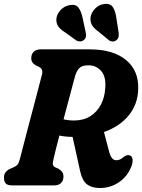

<svg xmlns="http://www.w3.org/2000/svg" viewBox="-20 -954 731 988"><path d="M656.5 -98.5Q636.5 -46.5 592.5 -16.5Q548.5 13.5 494.5 13.5Q453 13.5 428.2 -5.2Q403.5 -24 393 -70.5L353.5 -249.5Q316.5 -250 285.5 -256.5Q275.5 -217 267.2 -185Q259 -153 255 -134Q249.5 -110.5 253 -103.8Q256.5 -97 264 -93L280.5 -86Q292.5 -79 299.5 -69.5Q306.5 -60 306.5 -45.5Q306.5 -25 294.2 -12.5Q282 0 258.5 0H42.5Q17 0 8.5 -11.2Q0 -22.5 0.5 -39.5Q0 -57 9.5 -68.5Q19 -80 32.5 -85.5L49.5 -93Q61.5 -98 68.8 -105.5Q76 -113 81 -131Q88.5 -159.5 100 -204.2Q111.5 -249 125.2 -301Q139 -353 152.8 -405Q166.5 -457 178 -501.2Q189.5 -545.5 196.5 -572.5Q202.5 -599 181 -609.5L165 -617.5Q140.5 -630.5 141 -654Q140.5 -674.5 153 -687.2Q165.5 -700 189.5 -700H441.5Q562.5 -700 629 -644.8Q695.5 -589.5 691 -492.5Q688.5 -416.5 642 -359.8Q595.5 -303 515 -274.5L540.5 -177.5Q546 -155 555 -142.2Q564 -129.5 578.5 -129.5Q597 -129.5 613 -143.5Q620.5 -150.5 630 -154Q639.5 -157.5 648.5 -154Q660 -150 662 -134.5Q664 -119 656.5 -98.5ZM366.5 -563Q361.5 -545 352.2 -510Q343 -475 331.2 -430.8Q319.5 -386.5 307 -340Q331.5 -334 361 -334Q410 -334 445 -356.2Q480 -378.5 499.5 -416.2Q519 -454 521.5 -500.5Q526.5 -559 500.8 -588.5Q475 -618 435.5 -618Q401.5 -618 387.8 -603.2Q374 -588.5 366.5 -563ZM579 -860 590.5 -786.5Q592 -774.5 590.2 -764.8Q588.5 -755 578.5 -747Q570 -740 559 -740.5Q548 -741 540 -747.5L486 -792Q462 -809 452.8 -826Q443.5 -843 446 -865.5Q450 -889.5 469.5 -909.8Q489 -930 516.5 -933.5Q548.5 -937.5 561.5 -916.2Q574.5 -895 579 -860ZM405.5 -860 421 -787.5Q423.5 -776.5 422.2 -766.5Q421 -756.5 412 -748.5Q403 -741 392 -740.8Q381 -740.5 372.5 -746L315.5 -787Q290.5 -802.5 279.8 -818.2Q269 -834 270 -856.5Q272 -880.5 291 -901.5Q310 -922.5 337.5 -927.5Q370 -934 384.2 -914.2Q398.5 -894.5 405.5 -860Z"/></svg>

Font: Fraunces 144pt S100
Style: Bold Italic
Weight: 700
Italic angle: -16°
Version: Version 1.000; ttfautohint (v1.8.3)